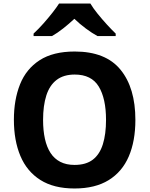

<svg xmlns="http://www.w3.org/2000/svg" viewBox="-20 -1061 851 1092"><path d="M404 11Q286 11 209.5 -37.5Q133 -86 96 -174Q59 -262 59 -380Q59 -494 94 -581.5Q129 -669 205.5 -718.5Q282 -768 405 -768Q581 -768 665.5 -664.5Q750 -561 750 -379Q750 -259 712.5 -171.5Q675 -84 598 -36.5Q521 11 404 11ZM404 -123Q469 -123 508 -153Q547 -183 565 -240.5Q583 -298 583 -379Q583 -501 541.5 -569Q500 -637 405 -637Q342 -637 302 -606.5Q262 -576 243.5 -518Q225 -460 225 -379Q225 -319 235.5 -271.5Q246 -224 267.5 -191Q289 -158 323 -140.5Q357 -123 404 -123ZM171 -856V-870Q200 -897 227.5 -928Q255 -959 278.5 -989Q302 -1019 316 -1041H494Q510 -1014 535.5 -982.5Q561 -951 588.5 -921Q616 -891 638 -870V-856H534Q503 -873 468 -899Q433 -925 403 -954Q372 -925 339 -899Q306 -873 276 -856Z"/></svg>

Font: Menbere
Style: Regular
Weight: 400
Designer: Aleme Tadesse
Foundry: Sorkin Type Co
Version: Version 1.000